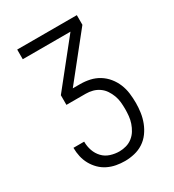

<svg xmlns="http://www.w3.org/2000/svg" viewBox="-180 -838 859 948"><g transform="rotate(-30 250.0 -363.5)"><path d="M253 8Q228 8 203.5 3.5Q179 -1 156.5 -12Q134 -23 116.5 -40.5Q99 -58 87 -79.5Q75 -101 69.5 -125.5Q64 -150 64 -175V-176H125V-175Q125 -149 133.5 -124.5Q142 -100 159.5 -81.5Q177 -63 202 -55Q227 -47 253 -47Q272 -47 291.5 -52.5Q311 -58 327 -70.5Q343 -83 353.5 -100Q364 -117 370.5 -136Q377 -155 379 -175Q381 -195 381 -215Q381 -234 379 -254Q377 -274 370 -292.5Q363 -311 352 -327.5Q341 -344 324.5 -355.5Q308 -367 289 -372Q270 -377 250 -377H140V-432L338 -680H66V-735H406V-680L208 -432H250Q278 -432 305 -426Q332 -420 355.5 -405.5Q379 -391 396.5 -369.5Q414 -348 424.5 -322.5Q435 -297 438.5 -269.5Q442 -242 442 -214Q442 -187 438 -159.5Q434 -132 424 -106Q414 -80 397.5 -57.5Q381 -35 358 -20Q335 -5 307.5 1.5Q280 8 253 8Z"/></g></svg>

Font: Iosevka Light
Style: Regular
Weight: 300
Monospace: yes
Designer: Belleve Invis
Foundry: Belleve Invis
Version: Version 32.5.0; ttfautohint (v1.8.4)